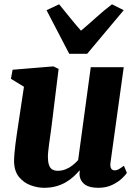

<svg xmlns="http://www.w3.org/2000/svg" viewBox="-20 -884 654 914"><path d="M189 10Q159 10 126.5 -1.8Q94 -13.5 71 -40.8Q48 -68 47 -115Q47 -132.5 48.8 -153.5Q50.5 -174.5 53.5 -197.8Q56.5 -221 60 -245Q63.5 -269 67 -292L94 -471L32 -509L40 -552L234 -568L259 -556L226 -288Q223.5 -266.5 220.2 -244.5Q217 -222.5 214.2 -202.2Q211.5 -182 209.8 -165.5Q208 -149 208 -138Q208 -114 213 -99.2Q218 -84.5 228.2 -77.8Q238.5 -71 255 -71Q274.5 -71 292.2 -78Q310 -85 325 -96.8Q340 -108.5 352 -122L412 -564H569L506 -110Q503.5 -90.5 509.2 -81.8Q515 -73 526 -73Q534.5 -73 543 -77.2Q551.5 -81.5 570 -95L584 -61Q579 -52.5 561.5 -35.5Q544 -18.5 515.2 -4.2Q486.5 10 448 10Q407.5 10 386.5 -4Q365.5 -18 360 -42Q359.5 -45 359 -48.5Q358.5 -52 358.5 -55.8Q358.5 -59.5 359 -63.5Q359.5 -67.5 360 -71L358 -72Q345.5 -57.5 329.8 -43Q314 -28.5 293.5 -16.5Q273 -4.5 247.2 2.8Q221.5 10 189 10ZM309.5 -628 201.5 -835.5 261.5 -863.5Q286.5 -833.5 312.2 -801.2Q338 -769 365.5 -738Q402.5 -769 438 -801.2Q473.5 -833.5 513 -863.5L569 -835.5L395 -628Z"/></svg>

Font: Merriweather Light 18pt Black
Style: Italic
Weight: 900
Italic angle: -7.8°
Version: Version 2.101